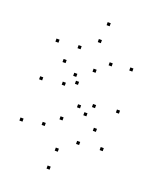

<svg xmlns="http://www.w3.org/2000/svg" viewBox="-174 -854 967 1179"><g transform="rotate(20 310.0 -265.0)"><path d="M65.8 -277.5V-297.5H45.8V-277.5ZM267.4 -89.2V-109.2H247.4V-89.2ZM414.7 17.7V-2.3H394.7V17.7ZM305.8 101.3V81.3H285.8V101.3ZM176.2 -19.5V-39.5H156.2V-19.5ZM38.8 1.8V-18.2H18.8V1.8ZM296.2 222V202H276.2V222ZM563.8 3.8V-16.2H543.8V3.8ZM343.1 -195.5V-215.5H323.1V-195.5ZM207.6 -293.9V-313.9H187.6V-293.9ZM255.2 -369.3V-389.3H235.2V-369.3ZM164.6 -426.4V-446.4H144.6V-426.4ZM578.7 -246.8V-266.8H558.7V-246.8ZM358 -433.5V-453.5H338V-433.5ZM222.1 -537.8V-557.8H202.1V-537.8ZM326.2 -615.5V-635.5H306.2V-615.5ZM437.5 -504.1V-524.1H417.5V-504.1ZM567.6 -517.8V-537.8H547.6V-517.8ZM341.6 -731.6V-751.6H321.6V-731.6ZM80.8 -529.2V-549.2H60.8V-529.2ZM281.9 -326.8V-346.8H261.9V-326.8ZM429.1 -228.4V-248.4H409.1V-228.4ZM396.5 -163V-183H376.5V-163ZM483.9 -93.1V-113.1H463.9V-93.1Z"/></g></svg>

Font: Monaspace Radon Dots Var
Style: Regular
Weight: 400
Designer: Riley Cran and the Lettermatic Team
Version: Version 1.100 (Monaspace Radon Dots)